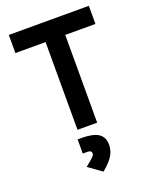

<svg xmlns="http://www.w3.org/2000/svg" viewBox="-177 -789 941 1182"><g transform="rotate(-20 293.0 -198.0)"><path d="M228.5 0V-574.7H30.8V-693.4H555.2V-574.7H357.4V0ZM291 296.9 203.6 233.9Q239.7 205.1 253.2 191.7Q266.6 178.2 266.6 169.4Q266.6 148.4 240.7 148.4H209V55.7H235.8Q310.1 55.7 345 79.1Q379.9 102.5 379.9 151.9Q379.9 192.4 358.6 225.6Q337.4 258.8 291 296.9Z"/></g></svg>

Font: Cascadia Code PL
Style: Bold
Weight: 700
Monospace: yes
Designer: Aaron Bell
Foundry: Saja Typeworks
Version: Version 2404.023; ttfautohint (v1.8.4)